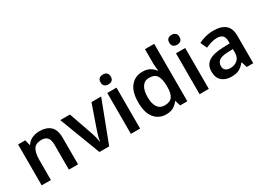

<svg xmlns="http://www.w3.org/2000/svg" viewBox="-22 -1475 3001 2200"><g transform="rotate(-30 1479.0 -375.0)"><path d="M368 -551Q459 -551 510.5 -504Q562 -457 562 -353V0H441V-330Q441 -392 416 -422.5Q391 -453 338 -453Q261 -453 232 -405Q203 -357 203 -266V0H81V-541H176L193 -470H199Q225 -512 271 -531.5Q317 -551 368 -551Z M845 0 639 -541H767L876 -228Q883 -208 889.5 -185Q896 -162 900.5 -140.5Q905 -119 907 -103H911Q913 -120 918 -141.5Q923 -163 930 -186Q937 -209 943 -228L1052 -541H1180L974 0Z M1383 -541V0H1261V-541ZM1323 -750Q1350 -750 1370 -735Q1390 -720 1390 -684Q1390 -649 1370 -634Q1350 -619 1323 -619Q1294 -619 1274.5 -634Q1255 -649 1255 -684Q1255 -720 1274.5 -735Q1294 -750 1323 -750Z M1726 10Q1631 10 1572.5 -60.5Q1514 -131 1514 -270Q1514 -409 1573 -480Q1632 -551 1728 -551Q1789 -551 1827.5 -528Q1866 -505 1890 -472H1895Q1893 -487 1889.5 -515Q1886 -543 1886 -567V-760H2008V0H1913L1891 -71H1886Q1863 -37 1825 -13.5Q1787 10 1726 10ZM1761 -88Q1833 -88 1862.5 -129Q1892 -170 1892 -253V-269Q1892 -358 1864 -405Q1836 -452 1759 -452Q1700 -452 1668.5 -403.5Q1637 -355 1637 -268Q1637 -181 1668.5 -134.5Q1700 -88 1761 -88Z M2292 -541V0H2170V-541ZM2232 -750Q2259 -750 2279 -735Q2299 -720 2299 -684Q2299 -649 2279 -634Q2259 -619 2232 -619Q2203 -619 2183.5 -634Q2164 -649 2164 -684Q2164 -720 2183.5 -735Q2203 -750 2232 -750Z M2669 -552Q2773 -552 2826.5 -506.5Q2880 -461 2880 -364V0H2794L2770 -75H2766Q2731 -31 2692.5 -10.5Q2654 10 2586 10Q2513 10 2465 -30.5Q2417 -71 2417 -157Q2417 -241 2479 -283Q2541 -325 2667 -329L2760 -332V-360Q2760 -414 2734.5 -436.5Q2709 -459 2663 -459Q2622 -459 2584 -447Q2546 -435 2510 -419L2471 -504Q2511 -525 2562 -538.5Q2613 -552 2669 -552ZM2692 -255Q2607 -252 2574.5 -226Q2542 -200 2542 -156Q2542 -117 2565.5 -99.5Q2589 -82 2626 -82Q2683 -82 2721 -114.5Q2759 -147 2759 -211V-257Z"/></g></svg>

Font: Noto Sans Sundanese SemiBold
Style: Regular
Weight: 600
Version: Version 2.003